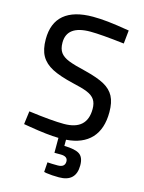

<svg xmlns="http://www.w3.org/2000/svg" viewBox="-135 -779 813 1082"><g transform="rotate(15 271.5 -238.0)"><path d="M302 9V45Q365 46 391 63.5Q417 81 417 128Q417 224 318 224Q276 224 243 219L230 216L234 159Q258 161 294 161Q336 161 336 127Q336 97 294 97H258V10Q194 9 87 -9L51 -15L61 -92Q196 -74 267 -74Q402 -74 402 -197Q402 -231 388 -251.5Q374 -272 343.5 -284.5Q313 -297 258 -309Q177 -328 132 -351.5Q87 -375 66 -412Q45 -449 45 -509Q45 -604 102 -652Q159 -700 270 -700Q311 -700 358.5 -695Q406 -690 484 -677L476 -599Q339 -615 278 -615Q141 -615 141 -515Q141 -478 156.5 -457Q172 -436 206 -422.5Q240 -409 309 -393Q381 -375 421 -353Q461 -331 479.5 -296Q498 -261 498 -204Q498 -106 448 -52Q398 2 302 9Z"/></g></svg>

Font: Cairo SemiBold
Style: Regular
Weight: 600
Designer: Mohamed Gaber, the designers of Titillium
Foundry: Kief Type Foundry
Version: Version 2.009; ttfautohint (v1.5.33-1714) -l 8 -r 50 -G 200 